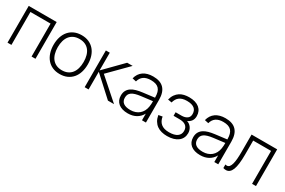

<svg xmlns="http://www.w3.org/2000/svg" viewBox="84 -1492 3624 2444"><g transform="rotate(30 1896.0 -270.0)"><path d="M70 0V-540H481V0H423.5V-484H127.5V0Z M842.5 15Q782.5 15 735.5 -6Q688.5 -27 656.5 -65Q624.5 -103 607.8 -155.5Q591 -208 591 -271Q591 -334.5 608 -386.8Q625 -439 657.5 -476.5Q690 -514 736.8 -534.5Q783.5 -555 842.5 -555Q903 -555 949.8 -534Q996.5 -513 1028.5 -475.5Q1060.5 -438 1077.2 -385.8Q1094 -333.5 1094 -271Q1094 -207 1077.2 -154.2Q1060.5 -101.5 1028.2 -64Q996 -26.5 949.2 -5.8Q902.5 15 842.5 15ZM842.5 -41Q890 -41 925.8 -57.5Q961.5 -74 985.2 -104.2Q1009 -134.5 1020.8 -177Q1032.5 -219.5 1032.5 -271Q1032.5 -323 1020.5 -365.2Q1008.5 -407.5 984.8 -437.2Q961 -467 925.5 -483Q890 -499 842.5 -499Q794.5 -499 758.8 -482.2Q723 -465.5 699.5 -435.5Q676 -405.5 664.2 -363.5Q652.5 -321.5 652.5 -271Q652.5 -218.5 664.8 -176Q677 -133.5 701 -103.5Q725 -73.5 760.5 -57.2Q796 -41 842.5 -41Z M1204 -540H1261.5V-280L1517 -540H1597.5L1330 -270L1635.5 0H1546L1261.5 -260V0H1204Z M1894 -555Q2104.5 -555 2104.5 -334V0H2046.5V-97.5Q2016.5 -42.5 1965 -13.8Q1913.5 15 1843.5 15Q1799.5 15 1764.5 4.5Q1729.5 -6 1705.2 -26Q1681 -46 1668.2 -74.5Q1655.5 -103 1655.5 -139.5Q1655.5 -183 1672 -213Q1688.5 -243 1718 -262.8Q1747.5 -282.5 1788.2 -293.8Q1829 -305 1878 -311L2046.5 -332V-335Q2046.5 -378.5 2037.5 -409.8Q2028.5 -441 2009.8 -461Q1991 -481 1961.8 -490.5Q1932.5 -500 1892 -500Q1761.5 -500 1732.5 -390L1676 -402.5Q1694.5 -477 1750.2 -516Q1806 -555 1894 -555ZM1881 -260Q1836 -254.5 1804 -245Q1772 -235.5 1752 -221.2Q1732 -207 1722.8 -187.5Q1713.5 -168 1713.5 -141.5Q1713.5 -90.5 1748.2 -64.5Q1783 -38.5 1851.5 -38.5Q1890 -38.5 1922.2 -49.5Q1954.5 -60.5 1978.8 -81Q2003 -101.5 2019 -131Q2035 -160.5 2041 -197.5Q2045 -217.5 2045.8 -240.2Q2046.5 -263 2046.5 -280.5Z M2421.5 15Q2377.5 15 2339.5 5.2Q2301.5 -4.5 2271.8 -25.8Q2242 -47 2221.8 -80.5Q2201.5 -114 2193 -162L2250 -172.5Q2260 -108 2301.2 -73.8Q2342.5 -39.5 2419 -39.5Q2498 -39.5 2538.5 -68.8Q2579 -98 2579 -149.5Q2579 -177.5 2569.2 -196.8Q2559.5 -216 2542.2 -228Q2525 -240 2501.8 -245.2Q2478.5 -250.5 2452 -250.5H2366V-302.5H2452Q2503.5 -302.5 2534.2 -324.5Q2565 -346.5 2565 -390Q2565 -415.5 2556.8 -436Q2548.5 -456.5 2531 -470.8Q2513.5 -485 2486.2 -492.8Q2459 -500.5 2420.5 -500.5Q2382.5 -500.5 2355.2 -492Q2328 -483.5 2308.8 -468.2Q2289.5 -453 2277.8 -431.8Q2266 -410.5 2259 -384.5L2202 -395Q2214 -441 2235.8 -471.5Q2257.5 -502 2286.5 -520.8Q2315.5 -539.5 2350.2 -547.2Q2385 -555 2422.5 -555Q2471 -555 2508.5 -543.8Q2546 -532.5 2571.8 -511.5Q2597.5 -490.5 2611 -460.5Q2624.5 -430.5 2624.5 -393.5Q2624.5 -349.5 2603.2 -321Q2582 -292.5 2547.5 -279.5Q2566 -274 2582.5 -262.5Q2599 -251 2611.5 -234.2Q2624 -217.5 2631.2 -196.5Q2638.5 -175.5 2638.5 -150.5Q2638.5 -113.5 2624 -83Q2609.5 -52.5 2581.8 -30.8Q2554 -9 2513.8 3Q2473.5 15 2421.5 15Z M2957 -555Q3167.5 -555 3167.5 -334V0H3109.5V-97.5Q3079.5 -42.5 3028 -13.8Q2976.5 15 2906.5 15Q2862.5 15 2827.5 4.5Q2792.5 -6 2768.2 -26Q2744 -46 2731.2 -74.5Q2718.5 -103 2718.5 -139.5Q2718.5 -183 2735 -213Q2751.5 -243 2781 -262.8Q2810.5 -282.5 2851.2 -293.8Q2892 -305 2941 -311L3109.5 -332V-335Q3109.5 -378.5 3100.5 -409.8Q3091.5 -441 3072.8 -461Q3054 -481 3024.8 -490.5Q2995.5 -500 2955 -500Q2824.5 -500 2795.5 -390L2739 -402.5Q2757.5 -477 2813.2 -516Q2869 -555 2957 -555ZM2944 -260Q2899 -254.5 2867 -245Q2835 -235.5 2815 -221.2Q2795 -207 2785.8 -187.5Q2776.5 -168 2776.5 -141.5Q2776.5 -90.5 2811.2 -64.5Q2846 -38.5 2914.5 -38.5Q2953 -38.5 2985.2 -49.5Q3017.5 -60.5 3041.8 -81Q3066 -101.5 3082 -131Q3098 -160.5 3104 -197.5Q3108 -217.5 3108.8 -240.2Q3109.5 -263 3109.5 -280.5Z M3247.5 -44Q3253.5 -42 3258.8 -41Q3264 -40 3269.5 -40Q3291.5 -40 3306 -57Q3320.5 -74 3329.2 -106Q3338 -138 3341.8 -183.2Q3345.5 -228.5 3345.5 -285V-540H3722V0H3664.5V-484H3401.5V-276.5Q3401.5 -126 3373.8 -55.5Q3346 15 3287.5 15Q3268.5 15 3247.5 8.5Z"/></g></svg>

Font: Vela Sans Light
Style: Regular
Weight: 300
Designer: Principal design: Mikhail Sharanda - project Manrope.
Design modification: Ravid Balaliev
Foundry: Mikhail Sharanda
Version: Version 1.001